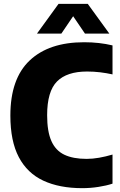

<svg xmlns="http://www.w3.org/2000/svg" viewBox="-20 -970 627 1000"><path d="M409 10Q289.5 10 205.8 -29Q122 -68 78 -151.5Q34 -235 34 -368Q34 -560 134.5 -655Q235 -750 418 -750Q497.5 -750 566 -733.5V-582.5Q534.5 -589.5 501.5 -593.5Q468.5 -597.5 433.5 -597.5Q328.5 -597.5 277 -545.8Q225.5 -494 225.5 -370Q225.5 -285 247.8 -235.2Q270 -185.5 315.5 -164Q361 -142.5 431 -142.5Q462.5 -142.5 496.5 -148.5Q530.5 -154.5 566 -165V-13.5Q534.5 -3 492.5 3.5Q450.5 10 409 10ZM172.5 -795 285 -950H437L549.5 -795H422.5L361 -885.5L299.5 -795Z"/></svg>

Font: Encode Sans SemiCondensed SemiCondensed ExtraBold
Style: Regular
Weight: 800
Width: 4
Designer: Multiple Designers
Foundry: Impallari Type
Version: Version 3.000; ttfautohint (v1.8.3) -l 8 -r 50 -G 200 -x 14 